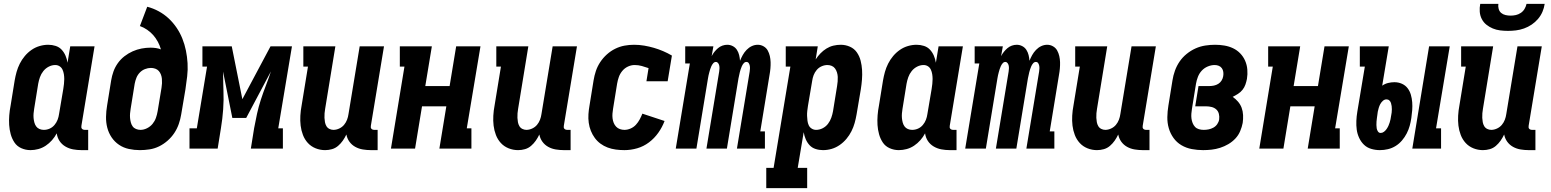

<svg xmlns="http://www.w3.org/2000/svg" viewBox="-20 -770 8040 995"><path d="M138 8Q113 8 90.5 -2Q68 -12 55 -31.5Q42 -51 35.5 -74.5Q29 -98 27.5 -122.5Q26 -147 28 -172.5Q30 -198 35 -223L56 -353Q60 -376 66 -397.5Q72 -419 82.5 -440Q93 -461 108.5 -479.5Q124 -498 143.5 -511.5Q163 -525 185.5 -531.5Q208 -538 230 -538Q250 -538 268.5 -532Q287 -526 299.5 -512.5Q312 -499 319.5 -481.5Q327 -464 330 -445L344 -530H470L402 -119Q401 -114 401.5 -110Q402 -106 404.5 -103Q407 -100 411 -98.5Q415 -97 420 -97H437V8H402Q380 8 358.5 4Q337 0 318.5 -11Q300 -22 288.5 -39.5Q277 -57 274 -79Q264 -60 249.5 -43.5Q235 -27 217 -15Q199 -3 178.5 2.5Q158 8 138 8ZM207 -97Q223 -97 237.5 -103.5Q252 -110 262.5 -122.5Q273 -135 278.5 -149.5Q284 -164 286 -179L308 -309Q310 -322 311.5 -335Q313 -348 313 -360.5Q313 -373 311 -385.5Q309 -398 304 -409Q299 -420 289 -426.5Q279 -433 266 -433Q249 -433 232.5 -424.5Q216 -416 204.5 -401.5Q193 -387 187 -370Q181 -353 178 -336L157 -206Q155 -194 154 -182Q153 -170 154 -158.5Q155 -147 158 -135.5Q161 -124 167.5 -115Q174 -106 184.5 -101.5Q195 -97 207 -97Z M705 8Q676 8 648 2Q620 -4 597 -19.5Q574 -35 558.5 -58Q543 -81 536 -108Q529 -135 529.5 -164.5Q530 -194 535 -223L556 -353Q560 -377 568 -399.5Q576 -422 590.5 -442.5Q605 -463 625 -478.5Q645 -494 667.5 -504Q690 -514 713.5 -518.5Q737 -523 760 -523Q774 -523 788 -521Q802 -519 814 -514Q808 -535 798 -553.5Q788 -572 774.5 -587.5Q761 -603 743 -615.5Q725 -628 705 -635L743 -735Q774 -727 802.5 -711.5Q831 -696 854 -674.5Q877 -653 895 -626.5Q913 -600 925 -570Q937 -540 943.5 -508Q950 -476 952 -442.5Q954 -409 950 -374.5Q946 -340 941 -307L919 -177Q915 -152 906.5 -127.5Q898 -103 883.5 -81Q869 -59 848.5 -41Q828 -23 804.5 -11.5Q781 0 755.5 4Q730 8 705 8ZM708 -97Q725 -97 742 -105.5Q759 -114 770.5 -128Q782 -142 788 -159Q794 -176 797 -194L817 -315Q819 -327 819.5 -338.5Q820 -350 819 -361.5Q818 -373 814 -383.5Q810 -394 803 -402Q796 -410 785 -414Q774 -418 762 -418Q747 -418 731.5 -412Q716 -406 704.5 -394Q693 -382 687 -367Q681 -352 678 -336L657 -206Q655 -194 654 -182Q653 -170 654 -158.5Q655 -147 658 -135.5Q661 -124 667.5 -115Q674 -106 685 -101.5Q696 -97 708 -97Z M962 0V-105H1000L1053 -425H1029V-530H1181L1236 -256L1382 -530H1493L1422 -105H1446V0H1280L1297 -106Q1304 -144 1312 -180.5Q1320 -217 1332 -254Q1344 -291 1358 -327Q1372 -363 1384 -400L1256 -159H1184L1136 -399Q1136 -383 1136.5 -367Q1137 -351 1137 -336L1138 -300Q1140 -252 1136.5 -203Q1133 -154 1125 -106L1108 0Z M1665 8Q1639 8 1615.5 -1.5Q1592 -11 1575.5 -29Q1559 -47 1550 -70.5Q1541 -94 1538 -119Q1535 -144 1536.5 -170.5Q1538 -197 1543 -223L1576 -425H1552V-530H1718L1665 -206Q1663 -195 1662 -183Q1661 -171 1661.5 -159.5Q1662 -148 1664 -137Q1666 -126 1671.5 -116.5Q1677 -107 1687 -102Q1697 -97 1708 -97Q1723 -97 1738 -104Q1753 -111 1763 -123Q1773 -135 1778.5 -149.5Q1784 -164 1786 -179L1844 -530H1970L1902 -119Q1901 -114 1901.5 -110Q1902 -106 1904.5 -103Q1907 -100 1911 -98.5Q1915 -97 1920 -97H1937V8H1902Q1881 8 1860 4.5Q1839 1 1821 -9Q1803 -19 1791 -35.5Q1779 -52 1775 -73Q1767 -56 1756.5 -41Q1746 -26 1732 -14Q1718 -2 1700.5 3Q1683 8 1665 8Z M2006 0 2076 -425H2052V-530H2218L2184 -324H2310L2344 -530H2470L2399 -105H2423V0H2257L2293 -219H2167L2131 0Z M2665 8Q2639 8 2615.5 -1.5Q2592 -11 2575.5 -29Q2559 -47 2550 -70.5Q2541 -94 2538 -119Q2535 -144 2536.5 -170.5Q2538 -197 2543 -223L2576 -425H2552V-530H2718L2665 -206Q2663 -195 2662 -183Q2661 -171 2661.5 -159.5Q2662 -148 2664 -137Q2666 -126 2671.5 -116.5Q2677 -107 2687 -102Q2697 -97 2708 -97Q2723 -97 2738 -104Q2753 -111 2763 -123Q2773 -135 2778.5 -149.5Q2784 -164 2786 -179L2844 -530H2970L2902 -119Q2901 -114 2901.5 -110Q2902 -106 2904.5 -103Q2907 -100 2911 -98.5Q2915 -97 2920 -97H2937V8H2902Q2881 8 2860 4.5Q2839 1 2821 -9Q2803 -19 2791 -35.5Q2779 -52 2775 -73Q2767 -56 2756.5 -41Q2746 -26 2732 -14Q2718 -2 2700.5 3Q2683 8 2665 8Z M3216 8Q3193 8 3171 5Q3149 2 3129 -5.5Q3109 -13 3092 -25.5Q3075 -38 3062.5 -55Q3050 -72 3042 -92Q3034 -112 3031 -134Q3028 -156 3029.5 -178.5Q3031 -201 3035 -223L3056 -353Q3060 -378 3068 -402Q3076 -426 3090.5 -448Q3105 -470 3125 -488Q3145 -506 3168.5 -517.5Q3192 -529 3216.5 -533.5Q3241 -538 3266 -538Q3293 -538 3319 -533.5Q3345 -529 3369 -522Q3393 -515 3416.5 -505Q3440 -495 3462 -482L3440 -349H3330L3341 -417Q3324 -423 3306 -428Q3288 -433 3269 -433Q3251 -433 3234 -425Q3217 -417 3205 -402.5Q3193 -388 3187 -371Q3181 -354 3178 -336L3157 -206Q3155 -194 3154 -181.5Q3153 -169 3154.5 -156.5Q3156 -144 3160.5 -133Q3165 -122 3173 -113.5Q3181 -105 3192.5 -101Q3204 -97 3216 -97Q3232 -97 3248 -104Q3264 -111 3275.5 -123.5Q3287 -136 3295 -151Q3303 -166 3309 -181L3424 -143Q3412 -111 3391.5 -82Q3371 -53 3343 -32Q3315 -11 3282 -1.5Q3249 8 3216 8Z M3482 0 3555 -441H3531V-530H3677L3668 -479Q3674 -491 3682.5 -501.5Q3691 -512 3701 -520.5Q3711 -529 3723.5 -533.5Q3736 -538 3749 -538Q3764 -538 3777.5 -531Q3791 -524 3799 -511.5Q3807 -499 3810.5 -484.5Q3814 -470 3815 -455Q3821 -470 3829 -484.5Q3837 -499 3849 -511.5Q3861 -524 3876 -531Q3891 -538 3907 -538Q3923 -538 3937 -530Q3951 -522 3958.5 -508.5Q3966 -495 3969.5 -479.5Q3973 -464 3973.5 -448Q3974 -432 3972.5 -415Q3971 -398 3968 -382L3920 -89H3944V0H3799L3865 -399Q3866 -407 3866.5 -414.5Q3867 -422 3865.5 -429.5Q3864 -437 3860 -443Q3856 -449 3848 -449Q3840 -449 3834 -442Q3828 -435 3824.5 -427Q3821 -419 3818.5 -411.5Q3816 -404 3814 -396Q3812 -388 3810.5 -380Q3809 -372 3807 -364L3747 0H3641L3707 -399Q3708 -407 3708.5 -414.5Q3709 -422 3707.5 -429.5Q3706 -437 3701.5 -443Q3697 -449 3690 -449Q3682 -449 3676 -442Q3670 -435 3666.5 -427Q3663 -419 3660.5 -411.5Q3658 -404 3656 -396Q3654 -388 3652 -380Q3650 -372 3649 -364L3589 0Z M3951 205V100H3989L4076 -425H4052V-530H4218L4207 -462Q4218 -479 4232 -493.5Q4246 -508 4263 -518.5Q4280 -529 4299 -533.5Q4318 -538 4337 -538Q4362 -538 4384.5 -528Q4407 -518 4420.5 -498.5Q4434 -479 4440 -455.5Q4446 -432 4447.5 -407.5Q4449 -383 4447 -357.5Q4445 -332 4441 -307L4419 -177Q4415 -154 4409 -132.5Q4403 -111 4392.5 -90Q4382 -69 4366.5 -50.5Q4351 -32 4331.5 -18.5Q4312 -5 4290 1.5Q4268 8 4245 8Q4225 8 4206.5 2Q4188 -4 4175.5 -17.5Q4163 -31 4155.5 -48.5Q4148 -66 4145 -85L4114 100H4163V205ZM4209 -97Q4227 -97 4243.5 -105.5Q4260 -114 4271 -128.5Q4282 -143 4288 -160Q4294 -177 4297 -194L4318 -324Q4320 -336 4321 -348Q4322 -360 4321.5 -371.5Q4321 -383 4317.5 -394.5Q4314 -406 4307.5 -415Q4301 -424 4290.5 -428.5Q4280 -433 4268 -433Q4253 -433 4238 -426.5Q4223 -420 4212.5 -407.5Q4202 -395 4196.5 -380.5Q4191 -366 4189 -351L4167 -221Q4165 -208 4163.5 -195Q4162 -182 4162.5 -169.5Q4163 -157 4164.5 -144.5Q4166 -132 4171 -121Q4176 -110 4186.5 -103.5Q4197 -97 4209 -97Z M4638 8Q4613 8 4590.5 -2Q4568 -12 4555 -31.5Q4542 -51 4535.5 -74.5Q4529 -98 4527.5 -122.5Q4526 -147 4528 -172.5Q4530 -198 4535 -223L4556 -353Q4560 -376 4566 -397.5Q4572 -419 4582.5 -440Q4593 -461 4608.5 -479.5Q4624 -498 4643.5 -511.5Q4663 -525 4685.5 -531.5Q4708 -538 4730 -538Q4750 -538 4768.5 -532Q4787 -526 4799.5 -512.5Q4812 -499 4819.5 -481.5Q4827 -464 4830 -445L4844 -530H4970L4902 -119Q4901 -114 4901.5 -110Q4902 -106 4904.5 -103Q4907 -100 4911 -98.5Q4915 -97 4920 -97H4937V8H4902Q4880 8 4858.5 4Q4837 0 4818.5 -11Q4800 -22 4788.5 -39.5Q4777 -57 4774 -79Q4764 -60 4749.5 -43.5Q4735 -27 4717 -15Q4699 -3 4678.5 2.5Q4658 8 4638 8ZM4707 -97Q4723 -97 4737.5 -103.5Q4752 -110 4762.5 -122.5Q4773 -135 4778.5 -149.5Q4784 -164 4786 -179L4808 -309Q4810 -322 4811.5 -335Q4813 -348 4813 -360.5Q4813 -373 4811 -385.5Q4809 -398 4804 -409Q4799 -420 4789 -426.5Q4779 -433 4766 -433Q4749 -433 4732.5 -424.5Q4716 -416 4704.5 -401.5Q4693 -387 4687 -370Q4681 -353 4678 -336L4657 -206Q4655 -194 4654 -182Q4653 -170 4654 -158.5Q4655 -147 4658 -135.5Q4661 -124 4667.5 -115Q4674 -106 4684.5 -101.5Q4695 -97 4707 -97Z M4982 0 5055 -441H5031V-530H5177L5168 -479Q5174 -491 5182.5 -501.5Q5191 -512 5201 -520.5Q5211 -529 5223.5 -533.5Q5236 -538 5249 -538Q5264 -538 5277.5 -531Q5291 -524 5299 -511.5Q5307 -499 5310.5 -484.5Q5314 -470 5315 -455Q5321 -470 5329 -484.5Q5337 -499 5349 -511.5Q5361 -524 5376 -531Q5391 -538 5407 -538Q5423 -538 5437 -530Q5451 -522 5458.5 -508.5Q5466 -495 5469.5 -479.5Q5473 -464 5473.5 -448Q5474 -432 5472.5 -415Q5471 -398 5468 -382L5420 -89H5444V0H5299L5365 -399Q5366 -407 5366.5 -414.5Q5367 -422 5365.5 -429.5Q5364 -437 5360 -443Q5356 -449 5348 -449Q5340 -449 5334 -442Q5328 -435 5324.5 -427Q5321 -419 5318.5 -411.5Q5316 -404 5314 -396Q5312 -388 5310.5 -380Q5309 -372 5307 -364L5247 0H5141L5207 -399Q5208 -407 5208.5 -414.5Q5209 -422 5207.5 -429.5Q5206 -437 5201.5 -443Q5197 -449 5190 -449Q5182 -449 5176 -442Q5170 -435 5166.5 -427Q5163 -419 5160.5 -411.5Q5158 -404 5156 -396Q5154 -388 5152 -380Q5150 -372 5149 -364L5089 0Z M5665 8Q5639 8 5615.5 -1.5Q5592 -11 5575.5 -29Q5559 -47 5550 -70.5Q5541 -94 5538 -119Q5535 -144 5536.5 -170.5Q5538 -197 5543 -223L5576 -425H5552V-530H5718L5665 -206Q5663 -195 5662 -183Q5661 -171 5661.5 -159.5Q5662 -148 5664 -137Q5666 -126 5671.5 -116.5Q5677 -107 5687 -102Q5697 -97 5708 -97Q5723 -97 5738 -104Q5753 -111 5763 -123Q5773 -135 5778.5 -149.5Q5784 -164 5786 -179L5844 -530H5970L5902 -119Q5901 -114 5901.5 -110Q5902 -106 5904.5 -103Q5907 -100 5911 -98.5Q5915 -97 5920 -97H5937V8H5902Q5881 8 5860 4.5Q5839 1 5821 -9Q5803 -19 5791 -35.5Q5779 -52 5775 -73Q5767 -56 5756.5 -41Q5746 -26 5732 -14Q5718 -2 5700.5 3Q5683 8 5665 8Z M6215 8Q6185 8 6156 2.5Q6127 -3 6102.5 -17.5Q6078 -32 6061.5 -55Q6045 -78 6037 -105.5Q6029 -133 6029.5 -163Q6030 -193 6035 -223L6056 -353Q6060 -379 6069 -404Q6078 -429 6093 -451Q6108 -473 6129.5 -490.5Q6151 -508 6175.5 -519Q6200 -530 6226 -534Q6252 -538 6277 -538Q6301 -538 6325 -534Q6349 -530 6370 -520Q6391 -510 6407 -493.5Q6423 -477 6432.5 -455.5Q6442 -434 6444 -409.5Q6446 -385 6442 -361Q6439 -346 6434 -331.5Q6429 -317 6419 -304.5Q6409 -292 6395.5 -283.5Q6382 -275 6368 -268Q6383 -258 6395.5 -243.5Q6408 -229 6414.5 -211.5Q6421 -194 6422 -173.5Q6423 -153 6420 -133Q6416 -112 6407 -90.5Q6398 -69 6382 -52Q6366 -35 6345.5 -23Q6325 -11 6303 -4Q6281 3 6259 5.5Q6237 8 6215 8ZM6218 -97Q6231 -97 6243.5 -99.5Q6256 -102 6268 -108.5Q6280 -115 6288 -126.5Q6296 -138 6298 -151Q6300 -166 6296.5 -180Q6293 -194 6283 -203Q6273 -212 6259 -215.5Q6245 -219 6230 -219H6174L6191 -324H6247Q6259 -324 6271 -326.5Q6283 -329 6293.5 -335.5Q6304 -342 6310.5 -352.5Q6317 -363 6319 -375Q6321 -386 6319.5 -397Q6318 -408 6312 -416.5Q6306 -425 6296 -429Q6286 -433 6275 -433Q6257 -433 6239 -425.5Q6221 -418 6208 -404Q6195 -390 6188 -372Q6181 -354 6178 -336L6157 -206Q6155 -194 6154 -181Q6153 -168 6154.5 -156Q6156 -144 6160.5 -132.5Q6165 -121 6173 -112.5Q6181 -104 6193 -100.5Q6205 -97 6218 -97Z M6506 0 6576 -425H6552V-530H6718L6684 -324H6810L6844 -530H6970L6899 -105H6923V0H6757L6793 -219H6667L6631 0Z M7299 0 7386 -530H7493L7422 -105H7448V0ZM7131 8Q7108 8 7086 1.5Q7064 -5 7048.5 -20Q7033 -35 7023.5 -55.5Q7014 -76 7011 -98Q7008 -120 7009 -143.5Q7010 -167 7014 -191L7053 -425H7027V-530H7177L7143 -326Q7157 -336 7173.5 -340Q7190 -344 7206 -344Q7227 -344 7245 -336Q7263 -328 7274.5 -313Q7286 -298 7291.5 -279Q7297 -260 7298.5 -240Q7300 -220 7298.5 -199.5Q7297 -179 7294 -159Q7291 -138 7285.5 -118Q7280 -98 7270 -78.5Q7260 -59 7245.5 -42Q7231 -25 7212.5 -13.5Q7194 -2 7173 3Q7152 8 7131 8ZM7135 -81Q7144 -81 7152 -87Q7160 -93 7165.5 -101Q7171 -109 7175 -117.5Q7179 -126 7181.5 -134.5Q7184 -143 7186 -151.5Q7188 -160 7189 -169Q7191 -178 7192 -186.5Q7193 -195 7193 -203.5Q7193 -212 7192 -220Q7191 -228 7188.5 -236Q7186 -244 7180 -249.5Q7174 -255 7165 -255Q7155 -255 7146.5 -247.5Q7138 -240 7133 -230.5Q7128 -221 7125 -211Q7122 -201 7120 -191L7118 -176Q7117 -167 7115.5 -158Q7114 -149 7113.5 -140Q7113 -131 7113 -122Q7113 -113 7114.5 -104.5Q7116 -96 7121 -88.5Q7126 -81 7135 -81Z M7665 8Q7639 8 7615.5 -1.5Q7592 -11 7575.5 -29Q7559 -47 7550 -70.5Q7541 -94 7538 -119Q7535 -144 7536.5 -170.5Q7538 -197 7543 -223L7576 -425H7552V-530H7718L7665 -206Q7663 -195 7662 -183Q7661 -171 7661.5 -159.5Q7662 -148 7664 -137Q7666 -126 7671.5 -116.5Q7677 -107 7687 -102Q7697 -97 7708 -97Q7723 -97 7738 -104Q7753 -111 7763 -123Q7773 -135 7778.5 -149.5Q7784 -164 7786 -179L7844 -530H7970L7902 -119Q7901 -114 7901.5 -110Q7902 -106 7904.5 -103Q7907 -100 7911 -98.5Q7915 -97 7920 -97H7937V8H7902Q7881 8 7860 4.5Q7839 1 7821 -9Q7803 -19 7791 -35.5Q7779 -52 7775 -73Q7767 -56 7756.5 -41Q7746 -26 7732 -14Q7718 -2 7700.5 3Q7683 8 7665 8ZM7795 -610Q7774 -610 7754 -612.5Q7734 -615 7716 -622.5Q7698 -630 7683 -642Q7668 -654 7659 -671.5Q7650 -689 7648.5 -709.5Q7647 -730 7651 -750H7745Q7743 -737 7746.5 -724Q7750 -711 7759.5 -703Q7769 -695 7782 -692Q7795 -689 7808 -689Q7822 -689 7835.5 -692Q7849 -695 7861 -703Q7873 -711 7880.5 -723.5Q7888 -736 7891 -750H7985Q7982 -729 7973.5 -709Q7965 -689 7950.5 -672Q7936 -655 7917.5 -642.5Q7899 -630 7878 -622.5Q7857 -615 7836 -612.5Q7815 -610 7795 -610Z"/></svg>

Font: Iosevka Slab Extrabold
Style: Italic
Weight: 800
Italic angle: -9°
Monospace: yes
Designer: Belleve Invis
Foundry: Belleve Invis
Version: Version 11.1.0; ttfautohint (v1.8.3)